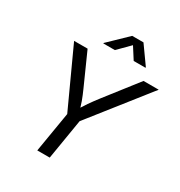

<svg xmlns="http://www.w3.org/2000/svg" viewBox="-214 -1088 1154 1233"><g transform="rotate(30 363.0 -471.0)"><path d="M245.1 0 294.9 -298.3 98.1 -727.5H198.2L303.2 -492.7Q320.8 -453.6 334 -418Q347.2 -382.3 358.9 -331.1H321.8Q350.6 -383.3 375.7 -419.4Q400.9 -455.6 429.7 -492.7L612.8 -727.5H725.6L386.7 -298.3L337.4 0ZM354.5 -807.1H268.6L269.5 -811L405.3 -941.9H488.8L582 -811L581.1 -807.1H494.1L439.5 -892.6Z"/></g></svg>

Font: Inter 17pt
Style: Italic
Weight: 400
Italic angle: -9.3988°
Version: Version 4.001;git-66647c0bb